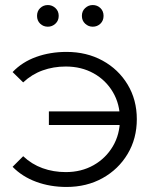

<svg xmlns="http://www.w3.org/2000/svg" viewBox="-20 -736 611 762"><path d="M174 -240V-294H479V-240ZM244 -530Q324 -530 387 -495.5Q450 -461 486.5 -400.5Q523 -340 523 -263Q523 -186 486.5 -125Q450 -64 387 -29Q324 6 244 6Q179 6 123.5 -14.5Q68 -35 30 -74L72 -116Q106 -84 149 -68.5Q192 -53 241 -53Q303 -53 351.5 -80.5Q400 -108 428 -155.5Q456 -203 456 -263Q456 -323 428 -370.5Q400 -418 351.5 -445Q303 -472 241 -472Q192 -472 149 -456.5Q106 -441 72 -409L30 -450Q68 -490 123.5 -510Q179 -530 244 -530ZM348 -630Q331 -630 318 -642Q305 -654 305 -673Q305 -692 318 -704Q331 -716 348 -716Q366 -716 378.5 -704Q391 -692 391 -673Q391 -654 378.5 -642Q366 -630 348 -630ZM170 -630Q152 -630 139.5 -642Q127 -654 127 -673Q127 -692 139.5 -704Q152 -716 170 -716Q187 -716 200 -704Q213 -692 213 -673Q213 -654 200 -642Q187 -630 170 -630Z"/></svg>

Font: MOST Montserrat
Style: Regular
Weight: 400
Designer: Julieta Ulanovsky
Foundry: Julieta Ulanovsky
Version: Version 8.000;March 11, 2024;FontCreator 15.0.0.2926 64-bit